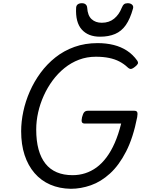

<svg xmlns="http://www.w3.org/2000/svg" viewBox="-20 -1159 916 1198"><path d="M422 19Q351 18 293.5 -7Q236 -32 195.5 -79Q155 -126 133.5 -191.5Q112 -257 112 -340Q112 -400 125.5 -463.5Q139 -527 166 -588.5Q193 -650 233 -704.5Q273 -759 326 -801Q379 -843 445 -866.5Q511 -890 589 -890Q643 -890 689 -878.5Q735 -867 772 -843Q809 -819 836 -781Q844 -769 839.5 -760.5Q835 -752 822 -742Q809 -731 799 -729Q789 -727 776 -739Q754 -760 725.5 -775Q697 -790 660.5 -797.5Q624 -805 578 -805Q522 -805 473 -786.5Q424 -768 382.5 -734.5Q341 -701 308.5 -657Q276 -613 253 -562Q230 -511 218 -457.5Q206 -404 206 -351Q206 -280 220.5 -227Q235 -174 263.5 -138Q292 -102 334.5 -84Q377 -66 433 -66Q474 -66 511.5 -78Q549 -90 582 -114Q615 -138 644 -176.5Q673 -215 696 -267.5Q719 -320 736 -388H510Q495 -388 491 -397Q487 -406 492 -428Q498 -451 506 -459.5Q514 -468 529 -468H817Q832 -468 836 -459.5Q840 -451 836 -428Q811 -300 767 -214Q723 -128 666.5 -76.5Q610 -25 547 -3Q484 19 422 19ZM604 -930Q530 -930 490 -975Q450 -1020 455 -1111Q456 -1125 465.5 -1132Q475 -1139 491 -1139Q506 -1139 514.5 -1131.5Q523 -1124 524 -1111Q527 -1062 551.5 -1039.5Q576 -1017 615 -1017Q661 -1017 692 -1042.5Q723 -1068 739 -1109Q746 -1126 754 -1132.5Q762 -1139 777 -1139Q794 -1139 804 -1130Q814 -1121 810 -1106Q792 -1041 765 -1002.5Q738 -964 698 -947Q658 -930 604 -930Z"/></svg>

Font: Playwrite AT
Style: Italic
Weight: 400
Italic angle: -13.0072°
Designer: Veronika Burian, José Scaglione
Foundry: TypeTogether
Version: Version 1.002